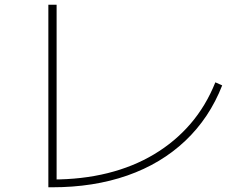

<svg xmlns="http://www.w3.org/2000/svg" viewBox="-20 -777 1040 814"><path d="M185 17V-757H220V5L201 -16Q328 -16 436.5 -43Q545 -70 633.5 -123Q722 -176 787.5 -252Q853 -328 893 -428L922 -415Q868 -277 765.5 -180Q663 -83 520 -33Q377 17 201 17Z"/></svg>

Font: M PLUS 1 Thin ExtraLight
Style: Regular
Weight: 250
Version: Version 1.001